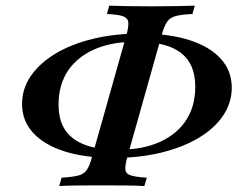

<svg xmlns="http://www.w3.org/2000/svg" viewBox="-20 -618 838 666"><path d="M374.2 -70.2Q275.8 -70.2 204.4 -92.7Q133.1 -115.3 94.8 -157.3Q56.5 -199.2 56.5 -257.3Q56.5 -310.5 87.1 -354.8Q117.7 -399.2 173 -432.3Q228.2 -465.3 303.2 -483.5Q378.2 -501.6 466.9 -501.6Q566.1 -501.6 636.7 -479Q707.3 -456.5 745.6 -414.5Q783.9 -372.6 783.9 -313.7Q783.9 -261.3 753.6 -216.5Q723.4 -171.8 668.1 -139.1Q612.9 -106.5 537.9 -88.3Q462.9 -70.2 374.2 -70.2ZM387.9 -98.4Q513.7 -98.4 585.5 -156.9Q657.3 -215.3 657.3 -317.7Q657.3 -396.8 606.9 -435.1Q556.5 -473.4 453.2 -473.4Q327.4 -473.4 255.2 -415.3Q183.1 -357.3 183.1 -254Q183.1 -175 235.1 -136.7Q287.1 -98.4 387.9 -98.4ZM185.5 27.4 193.5 -1.6Q232.3 -4 252 -9.3Q271.8 -14.5 281.5 -29Q291.1 -43.5 298.4 -71L419.4 -500Q426.6 -526.6 425 -541.1Q423.4 -555.6 406.5 -561.7Q389.5 -567.7 350.8 -569.4L358.9 -598.4Q379.8 -597.6 417.3 -596.8Q454.8 -596 505.6 -596Q554.8 -596 593.1 -596.8Q631.5 -597.6 655.6 -598.4L647.6 -569.4Q609.7 -567.7 589.9 -562.5Q570.2 -557.3 560.1 -543.1Q550 -529 541.9 -500L421 -71Q413.7 -44.4 414.9 -29.8Q416.1 -15.3 433.5 -9.7Q450.8 -4 489.5 -1.6L480.6 27.4Q458.9 25.8 421 25.4Q383.1 25 333.1 25Q283.1 25 245.2 25.4Q207.3 25.8 185.5 27.4Z"/></svg>

Font: Playfair 5pt SemiExpanded Light
Style: Bold Italic
Weight: 700
Italic angle: -15.6°
Version: Version 2.001;gftools[0.9.30]